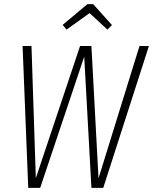

<svg xmlns="http://www.w3.org/2000/svg" viewBox="-20 -906 738 926"><path d="M300.8 -763.2 282.2 -786.1 401.9 -886.2H429.2L520 -785.2L498 -763.2L412.1 -842.8ZM698.2 -684.1 478 0H420.9L386.2 -632.8L173.8 0H116.2L88.9 -684.1H131.8L152.8 -46.9L366.2 -684.1H420.9L455.1 -45.9L652.8 -684.1Z"/></svg>

Font: Fira Sans Compressed ExtraLight
Style: Italic
Weight: 250
Width: 3
Italic angle: -8°
Designer: Carrois Corporate & Edenspiekermann AG
Foundry: Carrois Corporate GbR & Edenspiekermann AG
Version: Version 4.203;PS 004.203;hotconv 1.0.88;makeotf.lib2.5.64775